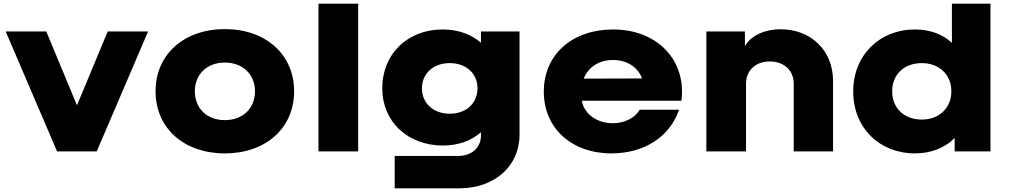

<svg xmlns="http://www.w3.org/2000/svg" viewBox="-20 -820 5473 1040"><path d="M289.1 0H504L782.2 -649.5H563.4L397 -249.5L230.7 -649.5H10.9Z M1035.4 -325.7C1035.4 -417.8 1101.8 -481.2 1197.8 -481.2C1293.9 -481.2 1361.2 -417.8 1361.2 -325.7C1361.2 -231.7 1293.9 -169.3 1197.8 -169.3C1101.8 -169.3 1035.4 -231.7 1035.4 -325.7ZM1197.8 10.9C1418.6 10.9 1573.1 -124.8 1573.1 -325.7C1573.1 -525.7 1418.6 -662.4 1197.8 -662.4C977 -662.4 822.6 -525.7 822.6 -325.7C822.6 -124.8 977 10.9 1197.8 10.9Z M1705.1 0H1920V-800H1705.1Z M2265.4 -341.6C2265.4 -421.8 2327.8 -478.2 2415.9 -478.2C2505 -478.2 2566.4 -421.8 2566.4 -341.6C2566.4 -260.4 2505 -204 2415.9 -204C2327.8 -204 2265.4 -260.4 2265.4 -341.6ZM2117.9 200H2471.4C2658.5 199 2794.1 80.2 2794.1 -90.1V-649.5H2585.2V-588.1C2533.7 -633.7 2462.4 -660.4 2377.3 -660.4C2189.2 -660.4 2050.6 -529.7 2050.6 -341.6C2050.6 -159.4 2190.2 -31.7 2379.3 -31.7C2464.4 -31.7 2533.7 -58.4 2585.2 -104V-85.1C2585.2 -19.8 2533.7 24.8 2461.5 24.8H2117.9Z M3141.4 -394.1C3167.1 -456.4 3223.6 -495 3300.8 -495C3377 -495 3434.5 -456.4 3458.2 -395ZM3291.9 10.9C3471.1 10.9 3608.7 -80.2 3658.2 -225.7H3445.4C3417.6 -179.2 3361.2 -152.5 3298.8 -152.5C3217.6 -152.5 3145.4 -199 3131.5 -274.3H3671.1C3698.8 -492.1 3542.4 -660.4 3300.8 -660.4C3080 -660.4 2925.6 -524.8 2925.6 -323.8C2925.6 -124.8 3077 10.9 3291.9 10.9Z M3806.1 0H4021V-366.3C4021 -438.6 4072.5 -487.1 4149.7 -487.1C4226.9 -487.1 4279.4 -438.6 4279.4 -366.3V0H4492.3V-382.2C4492.3 -547.5 4371.5 -661.4 4209.1 -661.4C4103.1 -661.4 4036.8 -612.9 4015 -569.3V-649.5H3806.1Z M4812.5 -325.7C4812.5 -416.8 4877.8 -478.2 4972.9 -478.2C5065.9 -478.2 5133.2 -416.8 5133.2 -325.7C5133.2 -233.7 5065.9 -172.3 4972.9 -172.3C4877.8 -172.3 4812.5 -233.7 4812.5 -325.7ZM4935.2 10.9C5024.3 10.9 5098.6 -19.8 5151.1 -72.3V0H5345.1V-800H5136.2V-588.1C5085.7 -634.7 5017.4 -660.4 4935.2 -660.4C4747.1 -660.4 4601.6 -523.8 4601.6 -324.8C4601.6 -124.8 4747.1 10.9 4935.2 10.9Z"/></svg>

Font: Calandify
Style: Semi Bold
Weight: 700
Designer: Brittany Allen
Foundry: Brittany Allen
Version: Version 1.0; ttfautohint (v1.8.4.7-5d5b)